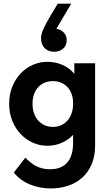

<svg xmlns="http://www.w3.org/2000/svg" viewBox="-20 -812 614 1079"><path d="M265 247Q317 247 362.6 231.9Q408.3 216.8 442 186.5Q475.8 156.2 495.1 111Q514.5 65.7 514.5 5V-456.5H397.7V-332.5L390.7 -325.5V-8Q390.7 27.7 382.5 55.1Q374.2 82.5 358 101.2Q341.7 120 317.4 129.6Q293 139.2 260 139.2Q237.3 139.2 218.3 134.5Q199.3 129.7 182.9 121.1Q166.5 112.5 151.6 100.7Q136.8 89 122.5 74L57.7 157.7Q74.7 179.5 97.5 196.1Q120.2 212.8 147 224Q173.8 235.3 203.5 241.1Q233.3 247 265 247ZM245.2 7.2Q279.7 7.2 309.9 -3Q340 -13.3 363.9 -30.4Q387.7 -47.5 403.9 -70.9Q420 -94.3 425.8 -120.8V-226.8H390.7Q390.7 -198.5 382.2 -174.9Q373.7 -151.3 359 -134.4Q344.2 -117.5 323.4 -108.1Q302.5 -98.8 277.8 -98.8Q253.3 -98.8 232.3 -107.6Q211.3 -116.5 195.6 -133.5Q180 -150.5 171.4 -174.5Q162.8 -198.5 162.8 -228.5Q162.8 -260.5 171.9 -284.5Q181 -308.5 196.9 -324.5Q212.8 -340.5 233.8 -348.4Q254.8 -356.2 277.5 -356.2Q303 -356.2 324.1 -347Q345.2 -337.7 360 -321.6Q374.7 -305.5 382.7 -283.1Q390.7 -260.8 390.7 -234.5H420.8V-342Q418.5 -366 404 -387.9Q389.5 -409.8 366.2 -427Q343 -444.3 312.1 -454.4Q281.2 -464.5 245.2 -464.5Q202.7 -464.5 164.1 -447.4Q125.5 -430.3 96.1 -399.3Q66.7 -368.3 49.1 -325.1Q31.5 -282 31.5 -229Q31.5 -176 49.4 -132.4Q67.2 -88.8 97 -57.8Q126.7 -26.8 165.4 -9.8Q204 7.2 245.2 7.2ZM251.3 -648.5 275.8 -614.3 380.3 -791.5H304.5L264.5 -724.5Q236.7 -678.5 223.7 -648.9Q210.7 -619.3 210.7 -597.3Q210.7 -578.5 216.6 -564Q222.5 -549.5 232.6 -540Q242.8 -530.5 256.3 -525.7Q269.8 -521 285 -521Q314.3 -521 334.5 -538.6Q354.8 -556.2 354.8 -586Q354.8 -618.5 328.3 -637.9Q301.8 -657.3 251.3 -648.5Z"/></svg>

Font: Tilda Sans VF
Style: Regular
Weight: 400
Designer: ParaType Ltd
Foundry: ParaType Ltd
Version: Version 1.010